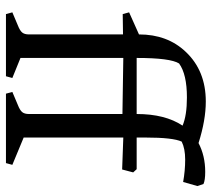

<svg xmlns="http://www.w3.org/2000/svg" viewBox="-54 -674 728 661"><g transform="rotate(90 310.5 -344.0)"><path d="M607 -610Q568 -617 530 -617Q492 -617 468 -605Q454 -575 454 -480V-450H563L574 -438L564 -400L454 -404V-61L548 -22L542 0H303L297 -22L342 -41Q360 -48 366.5 -56Q373 -64 373 -79V-401L180 -404V-50L249 -22L243 0H29L23 -22L68 -41Q86 -48 92.5 -56Q99 -64 99 -79V-403L29 -402L23 -424L99 -458Q99 -556 159 -619Q224 -688 330 -688Q394 -688 473 -663Q517 -686 572 -686Q601 -686 614 -680L621 -659ZM180 -450H373Q373 -548 413 -608Q378 -623 316 -623Q236 -623 199 -596Q180 -566 180 -450Z"/></g></svg>

Font: Fenix
Style: Regular
Weight: 400
Designer: Fernando Diaz
Foundry: Fernando Diaz
Version: 004.301